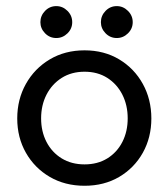

<svg xmlns="http://www.w3.org/2000/svg" viewBox="-20 -584 540 616"><path d="M251.3 12Q188.4 12 139.6 -16.5Q90.9 -45 63.1 -93.9Q35.3 -142.9 35.3 -204Q35.3 -265.1 63.1 -314.8Q90.9 -364.4 139.6 -393.4Q188.4 -422.5 251.3 -422.5Q314.1 -422.5 362.5 -393.4Q410.8 -364.4 438.2 -314.8Q465.6 -265.1 465.6 -204Q465.6 -142.9 438.2 -93.9Q410.8 -45 362.5 -16.5Q314.1 12 251.3 12ZM251.3 -56.6Q293.1 -56.6 324.3 -75.8Q355.4 -95.1 372.6 -128.6Q389.7 -162.1 389.7 -204.3Q389.7 -246.4 372.6 -280.3Q355.4 -314.2 324.3 -334.1Q293.1 -353.9 251.3 -353.9Q209.4 -353.9 178 -334.1Q146.6 -314.2 129.2 -280.3Q111.9 -246.4 111.9 -204.3Q111.9 -162.1 129.2 -128.6Q146.6 -95.1 178 -75.8Q209.4 -56.6 251.3 -56.6ZM160.6 -564.4Q181.2 -564.4 196.5 -549.1Q211.7 -533.9 211.7 -512.9Q211.7 -491.9 196.5 -477Q181.2 -462 160.6 -462Q139.4 -462 124.5 -477.3Q109.6 -492.6 109.6 -512.9Q109.6 -533.6 124.5 -549Q139.4 -564.4 160.6 -564.4ZM354.6 -564.4Q375.3 -564.4 390.5 -549.1Q405.8 -533.9 405.8 -512.9Q405.8 -491.9 390.5 -477Q375.3 -462 354.6 -462Q333.5 -462 318.6 -477.3Q303.7 -492.6 303.7 -512.9Q303.7 -533.6 318.6 -549Q333.5 -564.4 354.6 -564.4Z"/></svg>

Font: League Spartan Extralight
Style: Regular
Weight: 200
Foundry: The League of Moveable Type
Version: Version 2.300; ttfautohint (v1.8.3)